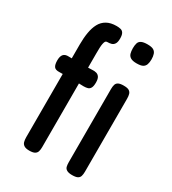

<svg xmlns="http://www.w3.org/2000/svg" viewBox="-174 -793 806 899"><g transform="rotate(30 229.0 -344.0)"><path d="M126 11Q108 11 98.5 5Q89 -1 86 -11.5Q83 -22 83 -36V-538Q83 -573 88 -602.5Q93 -632 104.5 -653.5Q116 -675 137 -687Q158 -699 190 -699Q202 -699 212 -696.5Q222 -694 227.5 -684.5Q233 -675 233 -656Q233 -637 227 -627.5Q221 -618 211.5 -615Q202 -612 188 -612Q182 -612 179 -607.5Q176 -603 174 -593.5Q172 -584 171.5 -570.5Q171 -557 171 -540V-33Q171 -20 168 -10Q165 0 155.5 5.5Q146 11 126 11ZM67 -463 130 -462 193 -464Q206 -465 216 -462Q226 -459 232 -449.5Q238 -440 238 -421Q238 -402 233 -392.5Q228 -383 219 -380Q210 -377 196 -377L130 -379L65 -378Q44 -377 36.5 -387.5Q29 -398 29 -421Q29 -443 38 -453.5Q47 -464 67 -463ZM357 10Q339 10 329 4.5Q319 -1 316.5 -11Q314 -21 314 -35V-430Q314 -444 317 -454Q320 -464 329.5 -469Q339 -474 358 -474Q378 -474 387 -468.5Q396 -463 399 -453Q402 -443 402 -428V-34Q402 -20 399 -10Q396 0 386.5 5Q377 10 357 10ZM357 -594Q336 -594 325 -600.5Q314 -607 310.5 -619Q307 -631 307 -647Q307 -663 310.5 -674.5Q314 -686 325.5 -691.5Q337 -697 358 -697Q380 -697 390.5 -691Q401 -685 405 -673Q409 -661 409 -645Q409 -629 405 -617.5Q401 -606 390.5 -600Q380 -594 357 -594Z"/></g></svg>

Font: Fredoka Condensed
Style: Regular
Weight: 400
Width: 3
Designer: Ben Nathan
Foundry: Milena B. Brandão, Ben Nathan
Version: Version 2.001